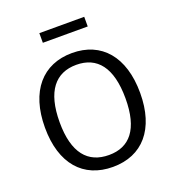

<svg xmlns="http://www.w3.org/2000/svg" viewBox="-161 -1042 1072 1178"><g transform="rotate(-20 374.5 -453.0)"><path d="M523 -916H230V-853H523ZM375 10C568 10 686 -124 686 -360C686 -598 567 -733 376 -733C184 -733 64 -597 64 -359C64 -123 182 10 375 10ZM377 -67C240 -67 160 -158 160 -359C160 -562 240 -656 376 -656C511 -656 590 -563 590 -359C590 -158 512 -67 377 -67Z"/></g></svg>

Font: United Sans
Style: Regular
Weight: 400
Designer: Pablo Impallari, Rodrigo Fuenzalida (Modified by Dan O. Williams)
Version: Version 1.000;PS 001.000;hotconv 1.0.88;makeotf.lib2.5.64775